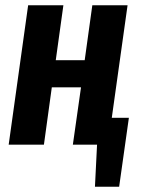

<svg xmlns="http://www.w3.org/2000/svg" viewBox="-20 -550 545 730"><path d="M470 -102 433 160H341L349 0H257L288 -218H177L147 0H13L87 -530H221L192 -321H302L331 -530H465L405 -102Z"/></svg>

Font: Fira Sans Compressed SemiBold
Style: Italic
Weight: 600
Width: 1
Italic angle: -8°
Designer: bBox Type GmbH & Carrois Corporate GbR & Edenspiekermann AG
Foundry: bBox Type GmbH & Carrois Corporate GbR & Edenspiekermann AG
Version: Version 4.301